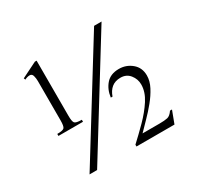

<svg xmlns="http://www.w3.org/2000/svg" viewBox="-135 -769 965 936"><g transform="rotate(-30 348.0 -301.0)"><path d="M623 -66.4 596.7 3.4H382.8V-6.8Q420.4 -41.5 460 -81.3Q499.5 -121.1 526.9 -163.3Q554.2 -205.6 554.2 -247.1Q554.2 -277.8 534.9 -302Q515.6 -326.2 482.4 -326.2Q452.1 -326.2 432.6 -310.3Q413.1 -294.4 403.3 -265.6H393.6Q398.9 -308.6 424.3 -337.9Q449.7 -367.2 497.1 -367.2Q538.1 -367.2 569.1 -341.3Q600.1 -315.4 600.1 -271.5Q600.1 -240.2 583.3 -208Q566.4 -175.8 541 -144.8Q515.6 -113.8 488.3 -86.2Q460.9 -58.6 440.4 -37.1H535.2Q564.9 -37.1 581.1 -40.8Q597.2 -44.4 611.8 -66.4ZM540 -609.4 159.2 6.8H116.7L498 -609.4ZM217.3 -231.4H79.1V-242.7Q111.8 -242.7 118.9 -251.5Q126 -260.3 126 -292V-513.2Q126 -528.8 122.1 -543.2Q118.2 -557.6 105.5 -557.6Q97.7 -557.6 90.3 -555.4Q83 -553.2 76.7 -549.8L73.2 -559.1L160.6 -602.5H170.4V-292Q170.4 -260.3 177.5 -251.5Q184.6 -242.7 217.3 -242.7Z"/></g></svg>

Font: Rohingya Solluk
Style: Regular
Weight: 400
Designer: SIL International
Foundry: SIL International
Version: Version 1.001